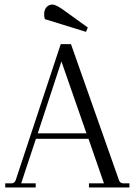

<svg xmlns="http://www.w3.org/2000/svg" viewBox="-20 -824 592 844"><path d="M358 -684 177 -740Q174 -751 174 -762Q174 -781 184.5 -792.5Q195 -804 210 -804Q228 -804 269 -773L366 -703ZM522 -18H549V0H371V-18H437L369 -214H138L73 -18H137V0H3V-18H30Q44 -18 49 -32L247 -630H292L503 -32Q508 -18 522 -18ZM146 -238H360L250 -554Z"/></svg>

Font: Arapey Thin
Style: Regular
Weight: 100
Designer: Eduardo Rodriguez Tunni
Foundry: Eduardo Rodriguez Tunni
Version: Version 4.000;hotconv 1.0.109;makeotfexe 2.5.65596